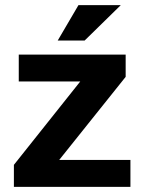

<svg xmlns="http://www.w3.org/2000/svg" viewBox="-20 -729 562 749"><path d="M34.2 -85.9 293 -411.1H53.2V-516.1H470.2V-429.2L210.9 -105H488.8V0H34.2ZM286.1 -709H451.2L310.1 -570.8H205.1Z"/></svg>

Font: LT Superior
Style: Bold
Weight: 400
Designer: Daniel Lyons
Foundry: LyonsType
Version: Version 1.000